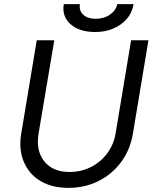

<svg xmlns="http://www.w3.org/2000/svg" viewBox="-20 -895 748 930"><path d="M312 15Q231 15 175.5 -18.5Q120 -52 95 -112Q70 -172 83 -249L158 -700H243L167 -249Q153 -165 194.5 -113.5Q236 -62 316 -62Q373 -62 420.5 -86Q468 -110 499.5 -152.5Q531 -195 540 -249L615 -700H699L624 -249Q611 -170 567 -110.5Q523 -51 457 -18Q391 15 312 15ZM441 -740Q364 -740 321.5 -778Q279 -816 289 -875H367Q362 -843 383.5 -823.5Q405 -804 443 -804Q484 -804 513 -824.5Q542 -845 548 -875H627Q617 -814 565 -777Q513 -740 441 -740Z"/></svg>

Font: Figtree
Style: Italic
Weight: 400
Italic angle: -9.5°
Foundry: Erik Kennedy
Version: Version 2.001; ttfautohint (v1.8.4.7-5d5b);gftools[0.9.27]